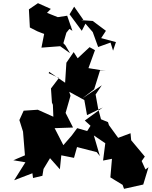

<svg xmlns="http://www.w3.org/2000/svg" viewBox="-20 -1122 957 1209"><path d="M647 -928 564 -990 492 -995 505 -997 447 -1080 418 -1032 495 -928 518 -973 564 -920 598 -826 676 -854 692 -803 710 -857 617 -882ZM436 -928 403 -1023 344 -1014 276 -1041 300 -1066 219 -1102 162 -1063 168 -949 215 -925 258 -908 241 -822 359 -831 421 -787 392 -836 379 -850 398 -916 433 -960 415 -941ZM544 -825 469 -755 444 -794 398 -727 390 -601 289 -670 287 -661 351 -631 301 -565 307 -476 313 -462 316 -387 218 -431 129 -425 102 -366 125 -293 137 -144 64 -113 140 -100 69 13 184 -31 188 -1 247 -15 254 -58 295 -126 357 -56 366 -144 446 -128 465 -196 589 -164 609 -139 571 -269 643 -220 629 -111 685 -122 675 -5 752 42 761 67 882 40 915 -69 896 -55 872 -108 892 -136 806 -239 802 -283 724 -254 666 -334 660 -353 616 -371 598 -438 582 -527 621 -585 498 -502 573 -560 610 -679 647 -675 537 -693 578 -806ZM550 -330 529 -297 466 -315 432 -269 379 -208 324 -315 440 -319 393 -411 424 -519 416 -544 511 -492 528 -397 627 -445 514 -363Z"/></svg>

Font: Hussar Lance
Style: Regular
Weight: 700
Foundry: Cannot Into Space Fonts, PlusOne Fonts
Version: Version 2.27